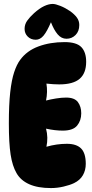

<svg xmlns="http://www.w3.org/2000/svg" viewBox="-20 -950 468 976"><path d="M308 -736Q369 -736 393.5 -710.5Q418 -685 418 -636Q418 -578 385 -549.5Q352 -521 281 -521Q267 -521 250.5 -522Q234 -523 216 -525Q223 -483 214 -439Q237 -445 265 -449.5Q293 -454 316 -454Q359 -454 376 -431Q393 -408 393 -374Q393 -337 372 -311.5Q351 -286 299 -286Q260 -286 214 -296Q226 -251 216 -204Q268 -219 320 -219Q369 -219 392.5 -195Q416 -171 416 -117Q416 -85 401.5 -59.5Q387 -34 356 -19Q335 -9 303 -1.5Q271 6 239 6Q172 6 128.5 -13.5Q85 -33 64 -70Q43 -106 34 -164Q25 -222 25 -323Q25 -419 32 -481.5Q39 -544 52 -583Q65 -622 82 -645Q116 -692 175.5 -714Q235 -736 308 -736ZM248 -930Q262 -930 287 -920Q312 -910 337 -893Q359 -877 371 -860.5Q383 -844 383 -823Q383 -791 364 -772Q345 -753 318 -753Q292 -753 273 -775.5Q254 -798 239 -837Q219 -790 201.5 -769Q184 -748 162 -748Q137 -748 121 -764Q105 -780 105 -803Q105 -826 118 -844.5Q131 -863 153 -883Q181 -908 204.5 -919Q228 -930 248 -930Z"/></svg>

Font: DynaPuff Condensed
Style: Bold
Weight: 700
Width: 3
Designer: Toshi Omagari, Jennifer Daniel
Foundry: Google Fonts
Version: Version 2.000; ttfautohint (v1.8.4.7-5d5b)